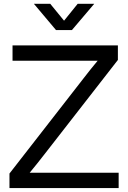

<svg xmlns="http://www.w3.org/2000/svg" viewBox="-20 -959 653 979"><path d="M28.3 0V-74.2L408.7 -563Q425.3 -584.5 442.6 -606.2Q460 -627.9 478 -649.4H43.9V-727.5H581.1V-653.3L209 -175.3Q170.9 -126 131.3 -78.1H585V0ZM236.3 -939.5 306.6 -853.5 376 -939.5H460V-939L346.7 -805.7H265.6L153.3 -939V-939.5Z"/></svg>

Font: Inter Display
Style: Regular
Weight: 400
Designer: Rasmus Andersson
Foundry: rsms
Version: Version 4.001;git-9221beed3